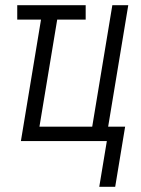

<svg xmlns="http://www.w3.org/2000/svg" viewBox="-20 -540 540 735"><path d="M360 175 389 0H60L137 -465H46V-520H308V-465H199L131 -55H333L410 -520H471L394 -55H459L421 175Z"/></svg>

Font: Iosevka SS04 Light Oblique
Style: Regular
Weight: 300
Italic angle: -9°
Monospace: yes
Designer: Belleve Invis
Foundry: Belleve Invis
Version: Version 19.0.0; ttfautohint (v1.8.4)